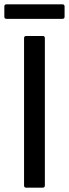

<svg xmlns="http://www.w3.org/2000/svg" viewBox="-32 -866 318 886"><path d="M89 -700H165Q175 -700 175 -690V-10Q175 0 165 0H89Q79 0 79 -10V-690Q79 -700 89 -700ZM-2 -846H256Q266 -846 266 -836V-789Q266 -779 256 -779H-2Q-12 -779 -12 -789V-836Q-12 -846 -2 -846Z"/></svg>

Font: BarlowMedium
Style: Regular
Weight: 500
Designer: Jeremy Tribby
Foundry: Tribby Type
Version: Version 1.422